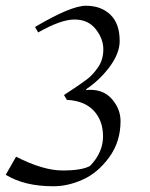

<svg xmlns="http://www.w3.org/2000/svg" viewBox="-80 -534 523 669"><path d="M42 -440Q167 -514 219.5 -514Q272 -514 304.5 -483Q337 -452 337 -391Q337 -349 303 -302.5Q269 -256 220 -223L221 -220Q226 -221 235 -221Q283 -221 311.5 -187Q340 -153 340 -112Q340 -40 300.5 14Q261 68 209 91.5Q157 115 106 115Q5 115 -60 75L-24 12Q70 60 138 60Q206 60 234 44Q279 -3 279 -58.5Q279 -114 246.5 -148.5Q214 -183 153 -186L143 -203L178 -226Q208 -246 226 -260Q244 -274 262 -300Q280 -326 280 -362.5Q280 -399 253.5 -432.5Q227 -466 179.5 -466Q132 -466 53 -421Z"/></svg>

Font: Felipa
Style: Regular
Weight: 400
Designer: Javier Alcaraz
Foundry: Fontstage
Version: Version 1.001